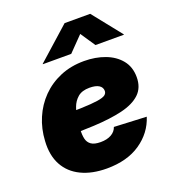

<svg xmlns="http://www.w3.org/2000/svg" viewBox="-140 -864 875 981"><g transform="rotate(-20 298.0 -374.0)"><path d="M273.9 11.7Q193.4 11.7 135.3 -16.4Q77.1 -44.4 48.1 -97.9Q19 -151.4 23.9 -228Q27.3 -293.5 51.8 -350.8Q76.2 -408.2 118.9 -451.7Q161.6 -495.1 220 -519.8Q278.3 -544.4 350.1 -544.4Q412.1 -544.4 463.4 -525.1Q514.6 -505.9 545.2 -468.3Q575.7 -430.7 575.7 -375.5Q575.7 -318.4 540.8 -285.2Q505.9 -252 440.7 -236.3Q375.5 -220.7 284.4 -216.3Q193.4 -211.9 80.6 -211.9L98.6 -321.3Q195.3 -321.3 254.6 -323.2Q314 -325.2 345.2 -330.1Q376.5 -335 387.5 -343.5Q398.4 -352.1 398.4 -364.7Q398.4 -384.8 380.6 -395.8Q362.8 -406.7 329.6 -406.7Q289.1 -406.7 266.1 -387.2Q243.2 -367.7 232.4 -338.1Q221.7 -308.6 218.3 -277.3Q214.8 -246.1 213.4 -222.7Q211.4 -193.8 216.3 -172.1Q221.2 -150.4 238.3 -138.2Q255.4 -126 289.6 -126Q324.7 -126 347.9 -139.2Q371.1 -152.3 378.9 -175.8L554.7 -167.5Q529.3 -87.4 456.8 -37.8Q384.3 11.7 273.9 11.7ZM301.8 -601.1H147.5V-603L323.7 -760.3H462.9L588.4 -603L587.9 -601.1H433.6L379.9 -681.2Z"/></g></svg>

Font: Inter 20pt Black
Style: Italic
Weight: 900
Italic angle: -9.3988°
Version: Version 4.001;git-66647c0bb